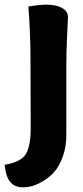

<svg xmlns="http://www.w3.org/2000/svg" viewBox="-45 -686 355 825"><path d="M56 119Q16 119 -2.5 94Q-21 69 -25 22Q47 10 67 -25.5Q87 -61 87 -136Q87 -157 86.5 -267.5Q86 -378 86 -431Q86 -541 77 -658Q125 -666 155 -666Q196 -666 221.5 -652Q247 -638 247 -612Q247 -611 243.5 -535Q240 -459 240 -405V-107Q240 -54 224.5 -12Q209 30 187 54Q165 78 138 93.5Q111 109 91 114Q71 119 56 119Z"/></svg>

Font: Overlock Black
Style: Regular
Weight: 900
Designer: Dario Muhafara
Foundry: Dario Manuel Muhafara
Version: Version 1.002